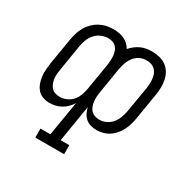

<svg xmlns="http://www.w3.org/2000/svg" viewBox="-163 -693 1076 1073"><g transform="rotate(30 375.0 -156.5)"><path d="M196 215V157H260L297 -66Q287 -49 272.5 -34.5Q258 -20 241 -10.5Q224 -1 205 3.5Q186 8 167 8Q144 8 123.5 0.5Q103 -7 89.5 -22.5Q76 -38 68.5 -58.5Q61 -79 58.5 -101Q56 -123 58 -146Q60 -169 63 -191L91 -359Q95 -380 101.5 -401.5Q108 -423 119.5 -443Q131 -463 148.5 -480Q166 -497 186.5 -508Q207 -519 229 -523.5Q251 -528 273 -528Q291 -528 308.5 -525Q326 -522 342 -514.5Q358 -507 370.5 -495.5Q383 -484 391 -469Q403 -483 418.5 -495Q434 -507 450.5 -514.5Q467 -522 485 -525Q503 -528 521 -528Q546 -528 569.5 -522.5Q593 -517 612 -503.5Q631 -490 643 -470Q655 -450 660 -426.5Q665 -403 664.5 -378.5Q664 -354 660 -329L632 -161Q629 -141 623 -120.5Q617 -100 607.5 -81Q598 -62 583.5 -44.5Q569 -27 550.5 -15Q532 -3 511 2.5Q490 8 470 8Q450 8 431.5 2.5Q413 -3 399.5 -15Q386 -27 377.5 -43.5Q369 -60 365 -79L326 157H382V215ZM200 -50Q221 -50 242 -59Q263 -68 278 -84.5Q293 -101 301 -122Q309 -143 313 -164L342 -338Q344 -353 345 -368.5Q346 -384 344.5 -398.5Q343 -413 338.5 -426.5Q334 -440 324.5 -450.5Q315 -461 301 -465.5Q287 -470 272 -470Q250 -470 228 -460.5Q206 -451 190 -433Q174 -415 166 -393Q158 -371 154 -349L127 -182Q124 -167 123 -151.5Q122 -136 124 -121.5Q126 -107 131.5 -93.5Q137 -80 146.5 -69.5Q156 -59 170.5 -54.5Q185 -50 200 -50ZM456 -50Q477 -50 498.5 -60Q520 -70 534.5 -88Q549 -106 557 -127.5Q565 -149 569 -171L597 -338Q599 -354 599.5 -369Q600 -384 598 -399Q596 -414 590.5 -427.5Q585 -441 574.5 -451Q564 -461 550 -465.5Q536 -470 521 -470Q506 -470 491.5 -466Q477 -462 464 -453Q451 -444 441.5 -431.5Q432 -419 426 -405.5Q420 -392 416 -378Q412 -364 409 -349L383 -189Q380 -173 379 -157Q378 -141 379.5 -126Q381 -111 386 -96.5Q391 -82 401 -71Q411 -60 425.5 -55Q440 -50 456 -50Z"/></g></svg>

Font: Iosevka Etoile Light
Style: Italic
Weight: 300
Italic angle: -9°
Designer: Belleve Invis
Foundry: Belleve Invis
Version: Version 22.1.2; ttfautohint (v1.8.4)